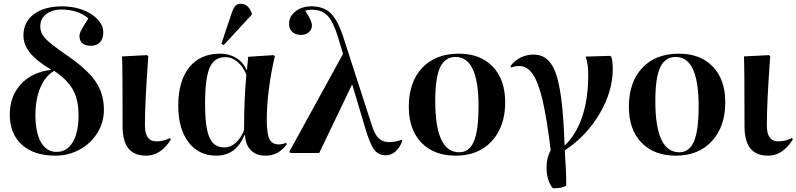

<svg xmlns="http://www.w3.org/2000/svg" viewBox="-20 -816 4248 1024"><path d="M275.9 14.2Q161.1 14.2 96.7 -43.9Q32.2 -102.1 32.2 -205.1Q32.2 -303.2 91.8 -367.4Q151.4 -431.6 253.9 -443.8Q175.8 -490.2 140.4 -533.9Q105 -577.6 105 -627Q105 -698.7 160.9 -740.5Q216.8 -782.2 313 -782.2Q371.1 -782.2 421.4 -763.2Q471.7 -744.1 501.2 -712.2Q530.8 -680.2 530.8 -643.1Q530.8 -609.4 513.4 -590.6Q496.1 -571.8 463.9 -571.8Q435.1 -571.8 419.4 -585.4Q403.8 -599.1 403.8 -624Q403.8 -636.7 413.3 -655.5Q422.9 -674.3 451.2 -717.8Q397 -765.1 308.1 -765.1Q257.3 -765.1 226.1 -740.5Q194.8 -715.8 194.8 -675.8Q194.8 -640.1 221.2 -611.3Q247.6 -582.5 334 -522.9Q444.8 -447.3 489.5 -381.8Q534.2 -316.4 534.2 -230Q534.2 -164.1 499.8 -107.9Q465.3 -51.8 405.8 -18.8Q346.2 14.2 275.9 14.2ZM282.2 -5.9Q336.9 -5.9 367.9 -57.6Q398.9 -109.4 398.9 -201.2Q398.9 -282.7 369.4 -336.7Q339.8 -390.6 269 -438Q222.7 -412.1 195.8 -349.6Q168.9 -287.1 168.9 -204.1Q168.9 -108.4 198.5 -57.1Q228 -5.9 282.2 -5.9Z M760.7 14.2Q695.8 14.2 664.8 -24.4Q633.8 -63 633.8 -144Q633.8 -460.9 630.9 -515.1L763.7 -522L771 -516.1Q752.9 -273.9 752.9 -147Q752.9 -62 814 -62Q853 -62 886.7 -80.1L891.6 -71.8Q836.4 14.2 760.7 14.2Z M1173.8 -576.2 1160.6 -582 1215.8 -747.1Q1225.1 -774.4 1235.8 -785.2Q1246.6 -795.9 1264.6 -795.9Q1303.7 -795.9 1322.8 -746.1V-737.8ZM1133.8 14.2Q1040 14.2 985.4 -57.6Q930.7 -129.4 930.7 -252Q930.7 -383.8 989.3 -456.8Q1047.9 -529.8 1153.8 -529.8Q1202.6 -529.8 1240.2 -506.6Q1277.8 -483.4 1294.9 -442.9H1296.9L1303.7 -513.2L1439 -522L1445.8 -516.1Q1425.8 -432.6 1414.3 -342.5Q1402.8 -252.4 1402.8 -180.2Q1402.8 -104 1416.7 -75Q1430.7 -45.9 1465.8 -45.9Q1485.4 -45.9 1505.9 -54.2L1509.8 -46.9Q1465.8 14.2 1397 14.2Q1346.7 14.2 1318.1 -14.4Q1289.6 -43 1286.6 -95.2H1283.7Q1238.3 14.2 1133.8 14.2ZM1177.7 -29.8Q1209.5 -29.8 1237.8 -54.9Q1266.1 -80.1 1281.7 -122.1Q1281.7 -287.1 1293.9 -417Q1276.9 -460.9 1246.8 -486.1Q1216.8 -511.2 1181.6 -511.2Q1123 -511.2 1098.4 -455.3Q1073.7 -399.4 1073.7 -266.1Q1073.7 -177.2 1084 -126.2Q1094.2 -75.2 1116.7 -52.5Q1139.2 -29.8 1177.7 -29.8Z M2120.6 -70.8 2125.5 -64Q2112.8 -28.8 2089.6 -8.3Q2066.4 12.2 2038.6 12.2Q1998 12.2 1975.3 -18.1Q1952.6 -48.3 1926.3 -138.2L1859.4 -362.8H1856.4L1682.6 0H1530.3L1522.5 -5.9L1809.6 -528.8L1783.2 -616.2Q1758.3 -698.7 1727.8 -731.4Q1697.3 -764.2 1644.5 -764.2Q1618.7 -764.2 1608.4 -757.8Q1643.6 -704.6 1643.6 -681.2Q1643.6 -658.7 1627.4 -644.3Q1611.3 -629.9 1586.4 -629.9Q1556.6 -629.9 1539.1 -645.8Q1521.5 -661.6 1521.5 -689Q1521.5 -728.5 1555.9 -755.4Q1590.3 -782.2 1640.6 -782.2Q1705.1 -782.2 1742.9 -746.1Q1780.8 -710 1809.6 -622.1L1963.4 -147Q1978.5 -99.1 1999.5 -78.6Q2020.5 -58.1 2054.2 -58.1Q2091.3 -58.1 2120.6 -70.8Z M2411.1 14.2Q2294.4 14.2 2227.3 -55.4Q2160.2 -125 2160.2 -246.1Q2160.2 -377.9 2231.4 -453.9Q2302.7 -529.8 2427.2 -529.8Q2542 -529.8 2608.2 -460.4Q2674.3 -391.1 2674.3 -271Q2674.3 -140.6 2602.8 -63.2Q2531.2 14.2 2411.1 14.2ZM2429.2 -3.9Q2482.9 -3.9 2507.6 -62.3Q2532.2 -120.6 2532.2 -250Q2532.2 -512.2 2410.2 -512.2Q2353 -512.2 2327.1 -456.5Q2301.3 -400.9 2301.3 -276.9Q2301.3 -3.9 2429.2 -3.9Z M2928.2 188Q2898.4 151.4 2895.3 91.1Q2892.1 30.8 2917 -14.2Q2896.5 -183.6 2874 -280Q2851.6 -376.5 2821.5 -420.2Q2791.5 -463.9 2748 -463.9Q2728 -463.9 2707 -456.1L2702.1 -462.9Q2723.6 -492.7 2756.1 -508.8Q2788.6 -524.9 2825.2 -524.9Q2859.9 -524.9 2884.8 -509.5Q2909.7 -494.1 2928.5 -460.7Q2947.3 -427.2 2959.7 -369.6Q2972.2 -312 2979.7 -232.7Q2987.3 -153.3 2991.2 -41H2993.2Q3117.2 -163.6 3117.2 -418Q3117.2 -476.1 3103 -514.2L3233.9 -518.1L3240.2 -513.2Q3248 -490.2 3248 -448.2Q3248 -328.6 3177.7 -209.2Q3107.4 -89.8 2992.2 -14.2Q3000 96.2 3000 172.9Q2977.5 189.5 2928.2 188Z M3585 14.2Q3468.3 14.2 3401.1 -55.4Q3334 -125 3334 -246.1Q3334 -377.9 3405.3 -453.9Q3476.6 -529.8 3601.1 -529.8Q3715.8 -529.8 3782 -460.4Q3848.1 -391.1 3848.1 -271Q3848.1 -140.6 3776.6 -63.2Q3705.1 14.2 3585 14.2ZM3603 -3.9Q3656.7 -3.9 3681.4 -62.3Q3706.1 -120.6 3706.1 -250Q3706.1 -512.2 3584 -512.2Q3526.9 -512.2 3501 -456.5Q3475.1 -400.9 3475.1 -276.9Q3475.1 -3.9 3603 -3.9Z M4077.6 14.2Q4012.7 14.2 3981.7 -24.4Q3950.7 -63 3950.7 -144Q3950.7 -460.9 3947.8 -515.1L4080.6 -522L4087.9 -516.1Q4069.8 -273.9 4069.8 -147Q4069.8 -62 4130.9 -62Q4169.9 -62 4203.6 -80.1L4208.5 -71.8Q4153.3 14.2 4077.6 14.2Z"/></svg>

Font: Display Semibold
Style: Regular
Weight: 600
Designer: Latin by Veronika Burian and Jose Scaglione. Greek by Irene Vlachou. Cyrillic by Vera Evstafieva.
Foundry: TypeTogether
Version: Version 3.002